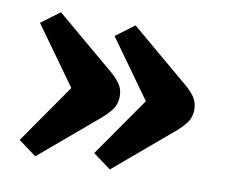

<svg xmlns="http://www.w3.org/2000/svg" viewBox="-58 -568 713 601"><g transform="rotate(10 298.0 -268.0)"><path d="M89 -39 32 -81 163 -269 31 -453 90 -497 275 -341Q292 -327 304.5 -310Q317 -293 317 -269Q317 -245 304 -227.5Q291 -210 272 -194ZM326 -39 269 -81 400 -269 268 -453 327 -497 512 -341Q529 -327 541.5 -310Q554 -293 554 -269Q554 -245 541 -227.5Q528 -210 509 -194Z"/></g></svg>

Font: Literata 7pt
Style: Bold
Weight: 700
Designer: Latin by Veronika Burian and Jose Scaglione. Greek by Irene Vlachou. Cyrillic by Vera Evstafieva.
Foundry: TypeTogether
Version: Version 3.002